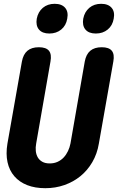

<svg xmlns="http://www.w3.org/2000/svg" viewBox="-20 -978 640 1008"><path d="M95 -655Q102 -693 124 -711.5Q146 -730 184 -730Q222 -730 237 -711.5Q252 -693 245 -655L170 -225Q166 -204 168 -185Q170 -166 178.5 -151.5Q187 -137 202.5 -128.5Q218 -120 241 -120Q264 -120 282.5 -128.5Q301 -137 314.5 -151.5Q328 -166 337 -185Q346 -204 350 -225L425 -655Q432 -693 454 -711.5Q476 -730 514 -730Q552 -730 567 -711.5Q582 -693 575 -655L499 -224Q490 -170 464.5 -126.5Q439 -83 402 -53Q365 -23 318 -6.5Q271 10 218 10Q164 10 123 -6Q82 -22 55.5 -52.5Q29 -83 19.5 -126.5Q10 -170 19 -224ZM483 -802Q446 -802 428.5 -823Q411 -844 417 -880Q424 -916 449 -937Q474 -958 511 -958Q548 -958 566 -937Q584 -916 577 -880Q571 -844 545.5 -823Q520 -802 483 -802ZM239 -802Q202 -802 184.5 -823Q167 -844 173 -880Q180 -916 205 -937Q230 -958 267 -958Q304 -958 322 -937Q340 -916 333 -880Q327 -844 301.5 -823Q276 -802 239 -802Z"/></svg>

Font: Maple Mono NL ExtraBold
Style: Italic
Weight: 800
Italic angle: -10°
Monospace: yes
Designer: subframe7536
Version: Version 7.000